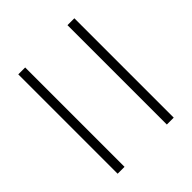

<svg xmlns="http://www.w3.org/2000/svg" viewBox="-40 -606 552 552"><g transform="rotate(45 236.0 -330.0)"><path d="M34 -416V-444H438V-416ZM34 -216V-244H438V-216Z"/></g></svg>

Font: Source Sans 3 Variable
Style: Regular
Weight: 200
Designer: Paul D. Hunt
Foundry: Adobe Systems Incorporated
Version: Version 3.026